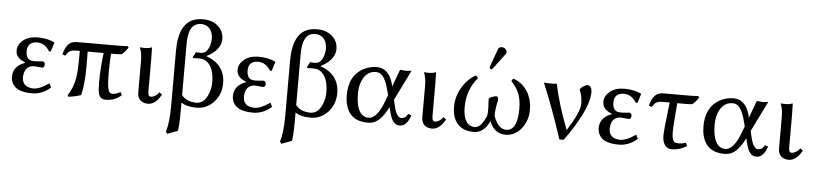

<svg xmlns="http://www.w3.org/2000/svg" viewBox="-50 -996 6494 1533"><g transform="rotate(5 3196.5 -230.0)"><path d="M220.2 -398.9Q144.5 -396.5 143.1 -324.2Q143.1 -259.8 185.1 -250Q197.8 -247.1 216.8 -247.1Q217.3 -247.1 230.5 -248Q273.9 -252 277.8 -252Q296.4 -249 296.9 -227.1Q294.9 -202.1 276.9 -201.2Q272.9 -201.2 248 -204.1Q221.2 -207 215.8 -207Q150.9 -207 135.7 -143.6Q132.3 -127.9 131.8 -110.8Q133.8 -30.8 224.1 -29.8Q271 -29.8 336.4 -74.7Q341.3 -78.1 347.2 -82L362.8 -49.8Q298.3 9.8 212.9 9.8Q69.8 9.8 47.4 -79.6Q43.9 -93.8 43.9 -107.9Q43.9 -181.2 113.8 -217.3Q127.4 -224.1 142.1 -229Q77.1 -254.4 65.9 -296.9Q63 -309.1 63 -321.8Q63 -366.2 104.5 -401.9Q148.9 -438.5 221.2 -439Q301.8 -438.5 356 -411.1L357.9 -408.2L335 -335.9L321.8 -335Q284.2 -398.4 220.2 -398.9Z M537.1 -360.8Q494.1 -360.8 475.1 -342.3Q466.3 -333 452.6 -313L429.7 -320.8Q451.2 -406.7 501.5 -423.8Q518.1 -429.2 537.1 -429.2H864.7Q903.3 -429.2 941.9 -432.1L951.7 -422.9Q936.5 -394 901.9 -363.8Q885.7 -360.8 855 -360.8H815.9Q807.6 -206.1 813 -126Q817.9 -52.2 843.3 -43.9Q849.1 -42.5 856 -42Q882.8 -42.5 918.9 -62L930.7 -37.1Q877.4 9.8 804.7 9.8Q760.7 9.8 748.5 -33.2Q744.1 -49.8 742.7 -71.8Q735.8 -169.9 753.4 -333Q754.9 -348.1 756.8 -360.8H628.9Q629.9 -332.5 629.9 -242.2Q629.9 -107.4 609.4 -18.1Q608.4 -13.7 607.9 -11.2Q576.7 2 507.8 12.2L500 0Q543.5 -65.9 556.2 -145.5Q561 -176.3 563 -210Q565.9 -266.6 565.9 -360.8Z M1059.6 -321.8Q1059.1 -392.1 1041.5 -429.2L1043.5 -431.2Q1055.7 -429.2 1087.4 -429.2Q1112.8 -429.7 1137.7 -439Q1137.7 -438 1139.6 -342.8V-90.8Q1139.6 -51.3 1154.3 -46.9Q1158.7 -45.9 1162.6 -45.9Q1197.8 -46.9 1229.5 -86.9L1250.5 -69.8Q1213.9 -5.4 1167.5 8.8Q1157.2 11.7 1147.5 12.2Q1078.6 12.2 1063 -43.5Q1059.6 -56.6 1059.6 -70.8Z M1544.4 -381.8Q1532.2 -383.8 1509.3 -383.8Q1486.3 -383.8 1473.1 -382.8L1468.3 -390.1Q1482.4 -412.6 1490.2 -431.2Q1505.4 -429.2 1520.5 -429.2Q1536.6 -429.2 1544.4 -431.2Q1583 -438.5 1600.6 -501Q1606.9 -524.9 1607.4 -545.9Q1607.4 -619.6 1558.6 -647.9Q1538.6 -658.7 1514.2 -659.2Q1443.4 -659.2 1421.4 -585Q1410.2 -546.4 1410.2 -490.2V-80.6Q1447.3 -30.8 1528.3 -29.8Q1592.3 -29.8 1624.5 -112.8Q1641.1 -156.2 1641.1 -200.2Q1641.1 -315.9 1586.4 -361.8Q1567.4 -377 1544.4 -381.8ZM1410.2 -21.5V61Q1410.2 162.1 1401.4 207L1318.4 237.8L1306.2 220.2Q1330.1 155.8 1330.6 9.8V-429.2Q1330.6 -660.2 1470.7 -692.4Q1495.1 -698.2 1524.4 -698.2Q1607.9 -698.2 1656.7 -646Q1690.9 -608.4 1691.4 -556.2Q1691.4 -478 1604.5 -423.8Q1590.8 -415.5 1575.2 -407.2Q1727.1 -354.5 1728.5 -204.1Q1728.5 -106 1662.1 -42Q1607.4 9.3 1534.2 9.8Q1450.7 9.3 1410.2 -21.5Z M1991.2 -398.9Q1915.5 -396.5 1914.1 -324.2Q1914.1 -259.8 1956.1 -250Q1968.8 -247.1 1987.8 -247.1Q1988.3 -247.1 2001.5 -248Q2044.9 -252 2048.8 -252Q2067.4 -249 2067.9 -227.1Q2065.9 -202.1 2047.9 -201.2Q2043.9 -201.2 2019 -204.1Q1992.2 -207 1986.8 -207Q1921.9 -207 1906.7 -143.6Q1903.3 -127.9 1902.8 -110.8Q1904.8 -30.8 1995.1 -29.8Q2042 -29.8 2107.4 -74.7Q2112.3 -78.1 2118.2 -82L2133.8 -49.8Q2069.3 9.8 1983.9 9.8Q1840.8 9.8 1818.4 -79.6Q1814.9 -93.8 1814.9 -107.9Q1814.9 -181.2 1884.8 -217.3Q1898.4 -224.1 1913.1 -229Q1848.1 -254.4 1836.9 -296.9Q1834 -309.1 1834 -321.8Q1834 -366.2 1875.5 -401.9Q1919.9 -438.5 1992.2 -439Q2072.8 -438.5 2127 -411.1L2128.9 -408.2L2106 -335.9L2092.8 -335Q2055.2 -398.4 1991.2 -398.9Z M2459 -381.8Q2446.8 -383.8 2423.8 -383.8Q2400.9 -383.8 2387.7 -382.8L2382.8 -390.1Q2397 -412.6 2404.8 -431.2Q2419.9 -429.2 2435.1 -429.2Q2451.2 -429.2 2459 -431.2Q2497.6 -438.5 2515.1 -501Q2521.5 -524.9 2522 -545.9Q2522 -619.6 2473.1 -647.9Q2453.1 -658.7 2428.7 -659.2Q2357.9 -659.2 2335.9 -585Q2324.7 -546.4 2324.7 -490.2V-80.6Q2361.8 -30.8 2442.9 -29.8Q2506.8 -29.8 2539.1 -112.8Q2555.7 -156.2 2555.7 -200.2Q2555.7 -315.9 2501 -361.8Q2481.9 -377 2459 -381.8ZM2324.7 -21.5V61Q2324.7 162.1 2315.9 207L2232.9 237.8L2220.7 220.2Q2244.6 155.8 2245.1 9.8V-429.2Q2245.1 -660.2 2385.3 -692.4Q2409.7 -698.2 2439 -698.2Q2522.5 -698.2 2571.3 -646Q2605.5 -608.4 2606 -556.2Q2606 -478 2519 -423.8Q2505.4 -415.5 2489.7 -407.2Q2641.6 -354.5 2643.1 -204.1Q2643.1 -106 2576.7 -42Q2522 9.3 2448.7 9.8Q2365.2 9.3 2324.7 -21.5Z M3098.6 -190.9 3112.3 -132.8Q3132.8 -51.8 3168.5 -50.8Q3196.8 -50.8 3212.4 -73.2Q3216.8 -80.1 3221.7 -87.9L3248.5 -79.1Q3222.7 -4.9 3181.6 6.8Q3169.9 9.8 3157.7 9.8Q3103 9.8 3079.1 -88.9Q3078.6 -90.3 3078.6 -90.8L3069.3 -129.9Q3014.6 -21 2954.1 1.5Q2931.2 9.8 2905.8 9.8Q2761.7 9.8 2728.5 -119.6Q2719.7 -154.8 2719.7 -195.8Q2719.7 -350.1 2831.1 -411.1Q2881.8 -438.5 2939.5 -439Q3027.8 -439 3064 -336.4Q3072.3 -313 3074.7 -293.9L3126.5 -434.1Q3133.8 -434.1 3150.4 -431.6Q3167 -429.2 3174.3 -429.2Q3182.1 -429.2 3198.2 -431.6Q3212.9 -434.1 3218.8 -434.1ZM3048.3 -222.2 3043.5 -243.2Q3015.6 -359.9 2975.6 -387.2Q2957 -398.9 2934.6 -398.9Q2870.6 -398.9 2834.5 -334.5Q2808.1 -286.6 2807.6 -219.2Q2807.6 -52.2 2889.6 -32.2Q2900.4 -29.8 2910.6 -29.8Q2979 -31.7 3032.7 -181.2Z M3336.4 -321.8Q3335.9 -392.1 3318.4 -429.2L3320.3 -431.2Q3332.5 -429.2 3364.3 -429.2Q3389.6 -429.7 3414.6 -439Q3414.6 -438 3416.5 -342.8V-90.8Q3416.5 -51.3 3431.2 -46.9Q3435.5 -45.9 3439.5 -45.9Q3474.6 -46.9 3506.3 -86.9L3527.3 -69.8Q3490.7 -5.4 3444.3 8.8Q3434.1 11.7 3424.3 12.2Q3355.5 12.2 3339.8 -43.5Q3336.4 -56.6 3336.4 -70.8Z M3918.9 -684.1Q3945.8 -684.1 3957.5 -662.1Q3960.4 -655.3 3960.9 -648.9Q3960.4 -638.7 3955.1 -630.9L3863.3 -508.8Q3856.9 -501.5 3851.1 -501Q3838.4 -502.4 3837.4 -514.2Q3837.9 -518.6 3839.4 -523.9L3891.1 -667Q3898.4 -683.6 3918.9 -684.1ZM4187 -206.1Q4187 -105.5 4123.5 -40Q4074.2 9.3 4012.2 9.8Q3931.6 9.8 3892.1 -63Q3885.7 -75.2 3881.3 -87.9Q3835.9 9.3 3756.3 9.8Q3636.2 9.8 3597.2 -85Q3581.5 -124.5 3581.1 -176.8Q3581.1 -279.3 3647.5 -366.7Q3685.5 -416 3734.4 -441.9L3752 -421.9Q3666.5 -320.3 3666 -184.1Q3666 -49.8 3739.7 -32.2Q3749.5 -30.3 3759.3 -29.8Q3801.3 -29.8 3835.4 -94.7Q3843.3 -109.9 3851.1 -127.9Q3857.4 -159.7 3853 -224.1Q3853 -229 3852.1 -239.7Q3850.6 -261.7 3853 -269Q3881.3 -286.6 3910.2 -290Q3930.2 -288.1 3925.3 -252.9Q3924.3 -248 3921.4 -233.9Q3906.7 -162.6 3911.1 -130.9Q3944.8 -37.1 4002 -30.8Q4007.3 -30.3 4012.2 -29.8Q4089.4 -29.8 4100.6 -162.6Q4102.1 -182.1 4102.1 -203.1Q4102.1 -284.2 4078.6 -335.9Q4057.6 -381.3 4019 -420.9L4032.2 -441.9Q4102.1 -421.4 4146.5 -353.5Q4186.5 -290.5 4187 -206.1Z M4493.2 -69.8Q4589.8 -222.2 4591.3 -286.1Q4591.3 -347.7 4570.3 -395.5Q4568.4 -399.4 4568.4 -400.9Q4579.6 -424.3 4614.7 -438.5Q4624 -442.4 4629.9 -441.9Q4663.1 -439 4664.1 -387.2Q4664.1 -269 4520.5 -53.7Q4499.5 -22 4476.1 9.8H4441.9Q4361.8 -235.4 4279.3 -432.1Q4296.4 -429.2 4332 -429.2Q4369.1 -429.2 4382.3 -432.1Q4415.5 -270.5 4493.2 -69.8Z M4922.9 -398.9Q4847.2 -396.5 4845.7 -324.2Q4845.7 -259.8 4887.7 -250Q4900.4 -247.1 4919.4 -247.1Q4919.9 -247.1 4933.1 -248Q4976.6 -252 4980.5 -252Q4999 -249 4999.5 -227.1Q4997.6 -202.1 4979.5 -201.2Q4975.6 -201.2 4950.7 -204.1Q4923.8 -207 4918.5 -207Q4853.5 -207 4838.4 -143.6Q4835 -127.9 4834.5 -110.8Q4836.4 -30.8 4926.8 -29.8Q4973.6 -29.8 5039.1 -74.7Q5043.9 -78.1 5049.8 -82L5065.4 -49.8Q5001 9.8 4915.5 9.8Q4772.5 9.8 4750 -79.6Q4746.6 -93.8 4746.6 -107.9Q4746.6 -181.2 4816.4 -217.3Q4830.1 -224.1 4844.7 -229Q4779.8 -254.4 4768.6 -296.9Q4765.6 -309.1 4765.6 -321.8Q4765.6 -366.2 4807.1 -401.9Q4851.6 -438.5 4923.8 -439Q5004.4 -438.5 5058.6 -411.1L5060.5 -408.2L5037.6 -335.9L5024.4 -335Q4986.8 -398.4 4922.9 -398.9Z M5354.5 -360.8Q5338.4 -184.6 5338.4 -126Q5338.4 -51.8 5369.1 -44.4Q5371.1 -43.9 5371.6 -43.9Q5385.7 -42 5397 -42Q5422.4 -42.5 5450.2 -51.8L5462.4 -26.9Q5404.3 9.8 5343.8 9.8Q5289.6 9.8 5272.5 -47.9Q5266.6 -68.4 5266.6 -91.8Q5266.6 -137.7 5293.5 -360.8H5237.3Q5193.8 -360.8 5175.8 -342.8Q5167 -333.5 5153.3 -313L5130.4 -320.8Q5151.9 -406.7 5202.1 -423.8Q5218.8 -429.2 5237.3 -429.2H5438Q5477.1 -429.2 5515.6 -432.1L5525.4 -422.9Q5509.8 -393.6 5475.6 -363.8Q5459.5 -360.8 5428.7 -360.8Z M5957.5 -190.9 5971.2 -132.8Q5991.7 -51.8 6027.3 -50.8Q6055.7 -50.8 6071.3 -73.2Q6075.7 -80.1 6080.6 -87.9L6107.4 -79.1Q6081.5 -4.9 6040.5 6.8Q6028.8 9.8 6016.6 9.8Q5961.9 9.8 5938 -88.9Q5937.5 -90.3 5937.5 -90.8L5928.2 -129.9Q5873.5 -21 5813 1.5Q5790 9.8 5764.6 9.8Q5620.6 9.8 5587.4 -119.6Q5578.6 -154.8 5578.6 -195.8Q5578.6 -350.1 5689.9 -411.1Q5740.7 -438.5 5798.3 -439Q5886.7 -439 5922.9 -336.4Q5931.2 -313 5933.6 -293.9L5985.4 -434.1Q5992.7 -434.1 6009.3 -431.6Q6025.9 -429.2 6033.2 -429.2Q6041 -429.2 6057.1 -431.6Q6071.8 -434.1 6077.6 -434.1ZM5907.2 -222.2 5902.3 -243.2Q5874.5 -359.9 5834.5 -387.2Q5815.9 -398.9 5793.5 -398.9Q5729.5 -398.9 5693.4 -334.5Q5667 -286.6 5666.5 -219.2Q5666.5 -52.2 5748.5 -32.2Q5759.3 -29.8 5769.5 -29.8Q5837.9 -31.7 5891.6 -181.2Z M6195.3 -321.8Q6194.8 -392.1 6177.2 -429.2L6179.2 -431.2Q6191.4 -429.2 6223.1 -429.2Q6248.5 -429.7 6273.4 -439Q6273.4 -438 6275.4 -342.8V-90.8Q6275.4 -51.3 6290 -46.9Q6294.4 -45.9 6298.3 -45.9Q6333.5 -46.9 6365.2 -86.9L6386.2 -69.8Q6349.6 -5.4 6303.2 8.8Q6293 11.7 6283.2 12.2Q6214.4 12.2 6198.7 -43.5Q6195.3 -56.6 6195.3 -70.8Z"/></g></svg>

Font: Linux Biolinum O
Style: Regular
Weight: 400
Designer: Philipp H. Poll
Foundry: Philipp H. Poll
Version: Version 1.0.4